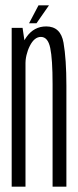

<svg xmlns="http://www.w3.org/2000/svg" viewBox="-20 -703 295 723"><path d="M24 0H76V-523.5L65 -598H24ZM178 0H230V-380.5Q230 -480.5 219.2 -542Q208.5 -603.5 154 -603.5Q108 -603.5 79.8 -563.8Q51.5 -524 51.5 -473.5L75.5 -457Q75.5 -497 92.5 -530.5Q109.5 -564 134 -564Q160.5 -564 169.2 -522.2Q178 -480.5 178 -386ZM89.5 -615.5H117.5L164.5 -683H125Z"/></svg>

Font: Anybody ExtraCondensed Light
Style: Regular
Weight: 300
Width: 2
Version: Version 1.113;gftools[0.9.25]